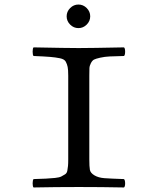

<svg xmlns="http://www.w3.org/2000/svg" viewBox="-20 -825 680 847"><path d="M289.5 -716.5Q274 -732 274 -753Q274 -774 289.5 -789.5Q305 -805 326 -805Q347 -805 362.5 -789.5Q378 -774 378 -753Q378 -732 362.5 -716.5Q347 -701 326 -701Q305 -701 289.5 -716.5ZM374 -122Q374 -90 376.5 -76Q379 -62 396.5 -51.5Q414 -41 440.5 -39Q467 -37 527 -35Q532 -30 532 -16Q532 -2 527 2Q427 0 328 0Q226 0 128 2Q124 -2 124 -16Q124 -30 128 -35Q163 -36 183 -37Q203 -38 222.5 -40Q242 -42 250.5 -46.5Q259 -51 267 -56Q275 -61 277 -72Q279 -83 280 -93Q281 -103 281 -122V-491Q281 -517 278.5 -529.5Q276 -542 270 -553Q264 -564 244.5 -568Q225 -572 201 -574Q177 -576 128 -578Q124 -582 124 -597Q124 -612 128 -616Q278 -613 327 -613Q380 -613 527 -616Q532 -612 532 -597Q532 -582 527 -578Q486 -577 464 -576Q442 -575 422 -570.5Q402 -566 394.5 -562Q387 -558 381 -546.5Q375 -535 374.5 -524Q374 -513 374 -491Z"/></svg>

Font: Linux Libertine Mono O
Style: Mono
Weight: 400
Designer: Philipp H. Poll
Foundry: Philipp H. Poll
Version: Version 5.1.7